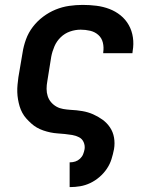

<svg xmlns="http://www.w3.org/2000/svg" viewBox="-20 -548 640 783"><path d="M264 215V114H266Q277 114 287.5 110.5Q298 107 306.5 99Q315 91 319 81Q323 71 325 60Q327 45 321 31.5Q315 18 302 11.5Q289 5 274.5 2.5Q260 0 244.5 -1.5Q229 -3 214.5 -4Q200 -5 185.5 -8Q171 -11 156.5 -16Q142 -21 130 -28Q118 -35 107.5 -44.5Q97 -54 87.5 -64.5Q78 -75 71 -88Q64 -101 60 -114.5Q56 -128 53.5 -142.5Q51 -157 50.5 -172Q50 -187 51.5 -202.5Q53 -218 55 -233L72 -333Q76 -360 86 -387.5Q96 -415 114 -438.5Q132 -462 156 -480Q180 -498 207 -509Q234 -520 262 -524Q290 -528 317 -528Q346 -528 373.5 -524.5Q401 -521 426 -511.5Q451 -502 471.5 -485.5Q492 -469 505 -446Q518 -423 522 -395.5Q526 -368 521 -340L520 -331H401V-335Q404 -355 399.5 -374Q395 -393 381 -405.5Q367 -418 348 -422.5Q329 -427 309 -427Q287 -427 265.5 -419.5Q244 -412 227.5 -396Q211 -380 202 -359Q193 -338 189 -317L173 -217Q170 -201 170 -185.5Q170 -170 174.5 -156Q179 -142 188.5 -131Q198 -120 210.5 -113Q223 -106 238 -103.5Q253 -101 268 -100Q292 -99 315.5 -95Q339 -91 359.5 -82Q380 -73 398 -60Q416 -47 428.5 -28.5Q441 -10 445 13Q449 36 445 60Q441 81 434.5 101.5Q428 122 415.5 140.5Q403 159 385.5 174Q368 189 348 198.5Q328 208 307 211.5Q286 215 266 215Z"/></svg>

Font: Iosevka Extended Oblique
Style: Bold
Weight: 700
Width: 7
Italic angle: -9°
Monospace: yes
Designer: Belleve Invis
Foundry: Belleve Invis
Version: Version 32.5.0; ttfautohint (v1.8.4)